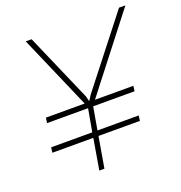

<svg xmlns="http://www.w3.org/2000/svg" viewBox="-128 -821 878 932"><g transform="rotate(-20 310.5 -355.5)"><path d="M587.9 -710.4 620.6 -710 325.2 -330.1H523.4L520 -303.2H306.2L285.6 -186H498.5L495.1 -159.2H281.2L253.9 0H227.5L254.4 -159.2H43L46.4 -186H258.8L279.8 -303.2H67.9L71.8 -330.1H272L106.4 -711.4H136.7L289.6 -360.4L295.9 -335.4H297.9L314 -360.4Z"/></g></svg>

Font: Roboto Mono Thin
Style: Italic
Weight: 250
Designer: Google
Version: Version 2.000985; 2015; ttfautohint (v1.3)